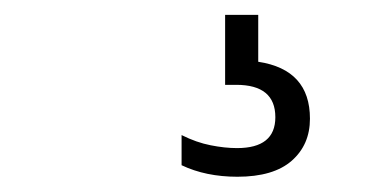

<svg xmlns="http://www.w3.org/2000/svg" viewBox="-20 -30 492 258"><path d="M299 207.5Q256.5 207.5 224 192V151.5Q244 161.5 263 165.2Q282 169 298.5 169Q350 169 350 127.5Q350 84 297.5 84H282.5V-10H327V53Q396.5 63.5 396.5 129.5Q396.5 164.5 372 186Q347.5 207.5 299 207.5Z"/></svg>

Font: Encode Sans Condensed Condensed
Style: Regular
Weight: 400
Width: 3
Designer: Multiple Designers
Foundry: Impallari Type
Version: Version 3.000; ttfautohint (v1.8.3) -l 8 -r 50 -G 200 -x 14 